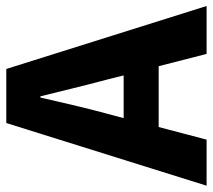

<svg xmlns="http://www.w3.org/2000/svg" viewBox="-60 -638 692 625"><g transform="rotate(-90 286.5 -326.0)"><path d="M423 0H579L374 -652H198L-6 0H144L185 -156H383ZM214 -270 230 -330C248 -396 265 -472 281 -541H285C302 -473 320 -396 338 -330L353 -270Z"/></g></svg>

Font: Cambridge Sans Bold
Style: Regular
Weight: 700
Version: Version 2.020;PS 002.020;hotconv 1.0.88;makeotf.lib2.5.64775